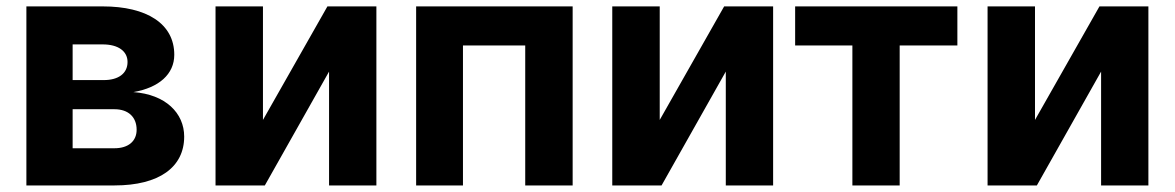

<svg xmlns="http://www.w3.org/2000/svg" viewBox="-20 -565 3580 585"><path d="M60.4 0H328.8C465.2 0 541.2 -55.8 541.2 -148.8C541.2 -220.5 484.4 -277.3 386.4 -284.4C464.5 -297.9 511 -339.1 511 -398.1C511 -492.5 427.6 -545.5 293 -545.5H60.4ZM201.3 -113.3V-232.2H328.8C370.7 -232.2 396.3 -208.5 396.3 -169.7C396.3 -134.6 370.7 -113.3 328.8 -113.3ZM201.3 -321V-429.7H293C339.8 -429.7 368.6 -409.4 368.6 -376.1C368.6 -341.6 341.3 -321 296.2 -321Z M781.2 -199.6V-545.5H636.7V0H786.9L982.6 -346.9V0H1126.8V-545.5H977.6Z M1247.9 0H1390.6V-426.5H1580.3V0H1724.8V-545.5H1247.9Z M1990.1 -199.6V-545.5H1845.5V0H1995.7L2191.4 -346.9V0H2335.6V-545.5H2186.4Z M2402.7 -426.5H2577.1V0H2721.2V-426.5H2897V-545.5H2402.7Z M3133.5 -199.6V-545.5H2989V0H3139.2L3334.9 -346.9V0H3479V-545.5H3329.9Z"/></svg>

Font: Karasuma Gothic
Style: Bold
Weight: 700
Designer: Rasmus Andersson / Ryoko Nishizuka
Foundry: Genbu
Version: Version 1.00